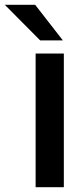

<svg xmlns="http://www.w3.org/2000/svg" viewBox="-84 -783 351 803"><path d="M183 0H65V-559H183ZM63 -763 179 -614H84L-64 -763Z"/></svg>

Font: Open Sauce Sans SemiBold
Style: Regular
Weight: 600
Designer: Alfredo Marco Pradil
Foundry: Creative Sauce Fz LLC
Version: Version 1.477